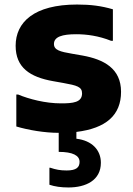

<svg xmlns="http://www.w3.org/2000/svg" viewBox="-20 -578 588 847"><path d="M514 -173C514 -276 438 -316 344 -333L298 -341C245 -350 218 -357 218 -384C218 -416 255 -427 316 -427C362 -427 415 -420 470 -398H478V-537C427 -552 380 -558 320 -558C130 -558 49 -480 49 -376C49 -280 112 -238 214 -220L259 -212C320 -201 342 -195 342 -166C342 -126 302 -122 249 -122C180 -122 108 -141 60 -161H52V-20C106 -4 177 8 239 8V92C301 92 331 108 331 136C331 160 317 174 274 174C245 174 226 170 202 162H198V237C222 245 249 249 282 249C358 249 425 218 425 140C425 84 386 42 317 34V4C448 -12 514 -70 514 -173Z"/></svg>

Font: Kufam Arabic Latin Roman Bold
Style: Regular
Weight: 700
Designer: Wael Morcos & Artur Schmal
Version: Version 1.200;PS 001.200;hotconv 1.0.88;makeotf.lib2.5.64775